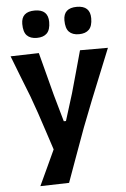

<svg xmlns="http://www.w3.org/2000/svg" viewBox="-61 -771 664 1010"><g transform="rotate(-5 271.0 -265.5)"><path d="M110.5 196Q132 150.5 153.8 103Q175.5 55.5 197 9.5Q180.5 -40.5 164 -91Q147.5 -141.5 131.5 -189L99.5 -279Q78 -333 56.2 -389Q34.5 -445 14 -498L163.5 -502Q178.5 -444.5 193 -389.5Q207.5 -334.5 222.5 -276.5L263 -133.5H274.5L319 -276.5Q335 -333 350 -387.5Q365 -442 380.5 -498H528Q511.5 -457.5 496.5 -420.2Q481.5 -383 463.2 -338Q445 -293 419.5 -230L365 -90.5Q330 5.5 306 71.5Q282 137.5 262.5 192ZM382.5 -582.5Q348.5 -582.5 330.5 -601Q312.5 -619.5 312.5 -662Q312.5 -727 383.5 -727Q454 -727 454 -660.5Q454 -619.5 435.8 -601Q417.5 -582.5 382.5 -582.5ZM160.5 -582.5Q126 -582.5 108 -601Q90 -619.5 90 -662Q90 -727 161.5 -727Q232 -727 232 -660.5Q232 -619.5 213.8 -601Q195.5 -582.5 160.5 -582.5Z"/></g></svg>

Font: Commissioner Loud SemiBold
Style: Regular
Weight: 600
Designer: Kostas Bartsokas
Foundry: Kostas Bartsokas
Version: Version 1.000; ttfautohint (v1.8.3)